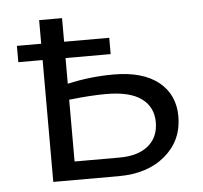

<svg xmlns="http://www.w3.org/2000/svg" viewBox="-41 -509 583 551"><g transform="rotate(-5 250.5 -233.0)"><path d="M465 -156Q465 -87 414 -43.5Q363 0 279 0H91V-351H21V-398H91V-466H157V-398H287V-351H157V-277Q223 -292 290 -292Q374 -292 419.5 -255.5Q465 -219 465 -156ZM399 -145Q399 -189 365.5 -213.5Q332 -238 264 -238Q219 -238 157 -231V-53H286Q340 -53 369.5 -77.5Q399 -102 399 -145Z"/></g></svg>

Font: Ysabeau SC
Style: Regular
Weight: 400
Designer: Christian Thalmann (Catharsis Fonts)
Version: Version 0.003